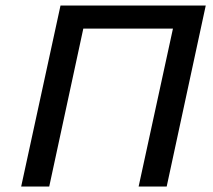

<svg xmlns="http://www.w3.org/2000/svg" viewBox="-20 -678 775 698"><path d="M484 0 627 -658H728L586 0ZM57 0 200 -658H301L159 0ZM213 -574 232 -658H697L679 -574Z"/></svg>

Font: Ysabeau Office SemiBold
Style: Italic
Weight: 600
Italic angle: -12°
Designer: Christian Thalmann (Catharsis Fonts)
Version: Version 2.001;gftools[0.9.30]; featfreeze: tnum,lnum,ss02